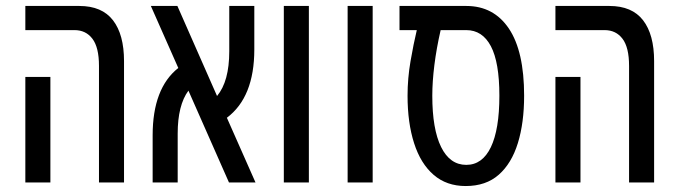

<svg xmlns="http://www.w3.org/2000/svg" viewBox="-20 -612 2274 644"><path d="M312 0V-391Q312 -453 290 -482Q268 -511 230 -511H65V-592H246Q322 -592 359 -544Q396 -496 396 -407V0ZM65 0V-354H149V0Z M492 0V-158Q492 -316 578 -384L486 -592H575L708 -290Q749 -339 749 -440V-592H833V-446Q833 -286 741 -217L837 0H748L612 -308Q576 -259 576 -164V0Z M932 0V-592H1016V0Z M1146 0V-592H1230V0Z M1542 12Q1478 12 1434.5 -25.5Q1391 -63 1369 -131.5Q1347 -200 1347 -291Q1347 -349 1357 -407Q1367 -465 1378 -511H1320V-592H1544Q1636 -592 1687 -516Q1738 -440 1738 -291Q1738 -200 1717 -132Q1696 -64 1653 -26Q1610 12 1542 12ZM1544 -59Q1598 -59 1626.5 -118.5Q1655 -178 1655 -291Q1655 -403 1626.5 -457Q1598 -511 1544 -511H1458Q1444 -450 1437 -394Q1430 -338 1430 -291Q1430 -179 1459.5 -119Q1489 -59 1544 -59Z M2090 0V-391Q2090 -453 2068 -482Q2046 -511 2008 -511H1843V-592H2024Q2100 -592 2137 -544Q2174 -496 2174 -407V0ZM1843 0V-354H1927V0Z"/></svg>

Font: Noto Sans Hebrew ExtraCondensed
Style: Regular
Weight: 400
Width: 2
Designer: Monotype Design Team
Foundry: Monotype Imaging Inc.
Version: Version 2.004; ttfautohint (v1.8.4.7-5d5b)